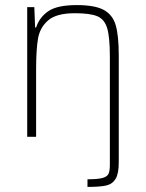

<svg xmlns="http://www.w3.org/2000/svg" viewBox="-20 -538 573 755"><path d="M412 110V-315Q412 -392 401.5 -427Q391 -462 363 -474Q335 -486 274 -486Q202 -486 169.5 -458Q137 -430 129.5 -386.5Q122 -343 122 -264V0H87V-510H115L118 -430H122Q135 -470 170 -494Q205 -518 282 -518Q353 -518 388 -499Q423 -480 435 -439Q447 -398 447 -320V100Q447 145 434.5 165.5Q422 186 397.5 191.5Q373 197 324 197V167Q364 167 382.5 162Q401 157 406.5 146Q412 135 412 110Z"/></svg>

Font: Saira Semi Condensed Thin
Style: Regular
Weight: 100
Width: 4
Designer: Hector Gatti with collaboration of the Omnibus-Type team
Foundry: Omnibus-Type
Version: Version 1.001; ttfautohint (v1.8)